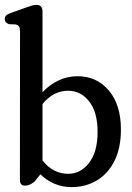

<svg xmlns="http://www.w3.org/2000/svg" viewBox="-22 -756 540 786"><path d="M152 -708.5V-378.5Q182 -410 218.2 -427Q254.5 -444 295.5 -444Q374 -444 423.5 -385.5Q473 -327 473 -226Q473 -149 446.2 -96.5Q419.5 -44 373.8 -17Q328 10 271 10Q233 10 200.5 -4Q168 -18 143.5 -42.5L119 -12Q107.5 -3 97.8 0.5Q88 4 80.5 4Q59.5 4 59.5 -19.5L60 -627Q60 -641.5 56 -647.5Q52 -653.5 42 -656L15 -657Q-2.5 -663 -2.5 -677.5Q-2.5 -686 2.5 -691.8Q7.5 -697.5 21 -702.5L85.5 -725.5Q102 -731.5 111 -733.8Q120 -736 127.5 -736Q152 -736 152 -708.5ZM257 -384.5Q196 -384.5 152 -330V-99.5Q194.5 -44.5 257.5 -44.5Q308 -44.5 342.8 -89.5Q377.5 -134.5 377.5 -216Q377.5 -296.5 343.2 -340.5Q309 -384.5 257 -384.5Z"/></svg>

Font: Fraunces 144pt SuperSoft
Style: Regular
Weight: 400
Version: Version 1.000;[b76b70a41]